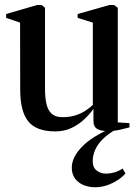

<svg xmlns="http://www.w3.org/2000/svg" viewBox="-20 -530 566 789"><path d="M420.5 8.5Q395 8.5 379.5 -0.2Q364 -9 364 -34V-82.5Q348.5 -60.5 325.8 -39.2Q303 -18 273.5 -4Q244 10 207 10Q130 10 96.5 -30.8Q63 -71.5 63 -162.5L62.5 -437L5.5 -456.5V-472.5L132.5 -509.5H150.5L165 -498V-164.5Q165 -128.5 171 -102.5Q177 -76.5 192.5 -62.5Q208 -48.5 237 -48.5Q265.5 -48.5 288.5 -55.5Q311.5 -62.5 329.8 -74.2Q348 -86 361.5 -99V-437L299 -456.5V-472.5L430 -509.5H448.5L464 -498V-27L512 -24V-6.5Q495.5 -2 472.8 3.2Q450 8.5 420.5 8.5ZM371 239.5Q346 239.5 324 230.8Q302 222 288.5 204Q275 186 275 159Q275 137 286 115.2Q297 93.5 317.5 72.5Q338 51.5 367.5 33Q397 14.5 433 -1L447 -5L461.5 -1Q423.5 20 401.5 42.5Q379.5 65 370.2 87.8Q361 110.5 361 132Q361 158.5 377.5 171Q394 183.5 416 183.5Q432.5 183.5 450 178.5Q467.5 173.5 484 162.5L495.5 183Q482 198.5 462 211.2Q442 224 418.5 231.8Q395 239.5 371 239.5Z"/></svg>

Font: Merriweather 144pt Medium
Style: Regular
Weight: 500
Version: Version 2.100